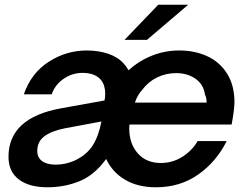

<svg xmlns="http://www.w3.org/2000/svg" viewBox="-20 -783 1047 814"><path d="M529 -255Q528 -250 528 -238Q528 -174 564 -133Q600 -92 662 -92Q712 -92 753.5 -118.5Q795 -145 818 -185H941Q898 -98 821 -43.5Q744 11 641 11Q565 11 511 -20.5Q457 -52 430 -109Q381 -41 317.5 -15Q254 11 181 11Q103 11 59.5 -22.5Q16 -56 16 -118Q16 -284 240 -324L423 -357Q426 -368 426 -386Q426 -421 409 -443Q384 -474 330 -474Q287 -474 250.5 -449.5Q214 -425 199 -383H81Q112 -473 186.5 -521Q261 -569 348 -569Q398 -569 439 -555Q480 -541 505 -513Q515 -502 525 -485Q569 -525 624 -547Q679 -569 740 -569Q806 -569 859 -544.5Q912 -520 943 -470.5Q974 -421 974 -349Q973 -313 962 -255ZM552 -348H856Q856 -368 849 -382Q843 -425 809 -449Q775 -473 727 -473Q683 -473 645.5 -454.5Q608 -436 582 -401Q562 -379 552 -348ZM410 -268 255 -239Q199 -228 168.5 -205.5Q138 -183 138 -143Q138 -115 158.5 -100Q179 -85 216 -85Q257 -85 296 -102Q347 -126 372.5 -165.5Q398 -205 410 -268ZM603 -614H508L651 -763H778Z"/></svg>

Font: Open Sauce One SemiBold Italic
Style: Regular
Weight: 600
Italic angle: -10°
Designer: Alfredo Marco Pradil
Foundry: Creative Sauce Fz LLC
Version: Version 1.477